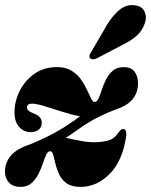

<svg xmlns="http://www.w3.org/2000/svg" viewBox="-20 -724 593 754"><path d="M476 -191.5Q461.5 -91.5 410.5 -40.8Q359.5 10 296.5 10Q262 10 242.2 -3.8Q222.5 -17.5 212.8 -38.2Q203 -59 198.2 -79.5Q193.5 -100 189.5 -114.5Q185.5 -129 178 -130Q168.5 -131 162 -117.2Q155.5 -103.5 148.5 -82.5Q141.5 -61.5 130.8 -40.2Q120 -19 103.2 -4.5Q86.5 10 60 10Q31.5 10 15.5 -6.8Q-0.5 -23.5 -0.5 -50Q-0.5 -84.5 21.8 -111.8Q44 -139 99 -157.5Q132.5 -171 164.8 -187Q197 -203 231 -223.5Q249.5 -235.5 265.2 -246.5Q281 -257.5 294.5 -267Q264.5 -272.5 226.8 -284.5Q189 -296.5 155.8 -306.8Q122.5 -317 105.5 -317Q86 -317 86 -302Q86 -293 94.8 -287.2Q103.5 -281.5 119.5 -275.5Q144 -264.5 144 -241.5Q144 -224 131.2 -214.5Q118.5 -205 101.5 -205Q73.5 -205 55.2 -225.5Q37 -246 37 -283Q37 -326.5 57.5 -367.2Q78 -408 115.2 -434.2Q152.5 -460.5 204 -460.5Q237.5 -460.5 260.2 -446.8Q283 -433 297.5 -412.5Q312 -392 321.5 -371.5Q331 -351 337.8 -337.2Q344.5 -323.5 352 -323.5Q360.5 -323.5 366.8 -337.2Q373 -351 379.8 -371.5Q386.5 -392 396.8 -412.5Q407 -433 423.5 -446.8Q440 -460.5 466 -460.5Q494.5 -460.5 508.2 -442.8Q522 -425 522 -397.5Q522 -322 435.5 -294.5Q407.5 -284 377 -269.5Q346.5 -255 314.5 -235Q292 -219 272.8 -206Q253.5 -193 238.5 -182.5Q262.5 -178 291.8 -171.8Q321 -165.5 351 -165.5Q380 -165.5 404.2 -172Q428.5 -178.5 442.5 -200Q450.5 -210.5 454.8 -214Q459 -217.5 464.5 -217.5Q477 -217 476 -191.5ZM399.5 -625.5Q423 -664 449.5 -685.5Q476 -707 507.5 -703.5Q538 -700.5 547.8 -678.2Q557.5 -656 548.5 -632Q538.5 -603 516.5 -583.5Q494.5 -564 460.5 -547.5L359.5 -494.5Q351.5 -491 344 -491.2Q336.5 -491.5 333 -496.5Q329.5 -502.5 332.5 -509.5Q335.5 -516.5 341 -524.5Z"/></svg>

Font: Fraunces 144pt S050 Black
Style: Italic
Weight: 900
Italic angle: -16°
Version: Version 1.000; ttfautohint (v1.8.3)